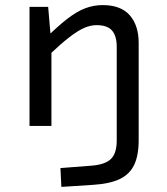

<svg xmlns="http://www.w3.org/2000/svg" viewBox="-20 -492 654 750"><path d="M521.7 55.4Q521.7 115 504.1 152Q486.5 189.1 447.6 207.5Q408.6 226 344 230L219.7 238.1L216.1 164.5L338.6 155.1Q391.6 150.7 413.8 128.5Q436 106.4 436 56V-309Q436 -351.5 417.6 -372.7Q399.2 -393.8 357.3 -393.8Q333.7 -393.8 308.7 -382.9Q283.7 -372 250.1 -346Q216.5 -319.9 167.6 -273.6L153.9 -338.8Q205 -389.1 242.5 -418.2Q280.1 -447.4 312.9 -459.7Q345.8 -472.1 381.2 -472.1Q452.2 -472.1 486.9 -432.3Q521.7 -392.5 521.7 -324.2ZM168.1 -465.3 179.3 -335.1 180.9 -334.4V0H95.3V-465.3Z"/></svg>

Font: Intel One Mono Light
Style: Regular
Weight: 300
Monospace: yes
Designer: Fred Shallcrass
Foundry: Frere-Jones Type LLC
Version: Version 1.004